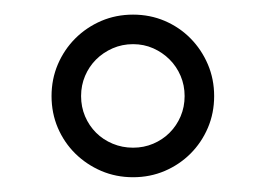

<svg xmlns="http://www.w3.org/2000/svg" viewBox="-20 -740 360 260"><path d="M230 -609.9Q230 -624.5 224.6 -637.2Q219.2 -649.9 209.7 -659.4Q200.2 -668.9 187.5 -674.6Q174.8 -680.2 160.2 -680.2Q145.5 -680.2 132.6 -674.6Q119.6 -668.9 110.1 -659.4Q100.6 -649.9 95.2 -637.2Q89.8 -624.5 89.8 -609.9Q89.8 -595.2 95.2 -582.5Q100.6 -569.8 110.1 -560.3Q119.6 -550.8 132.6 -545.4Q145.5 -540 160.2 -540Q174.8 -540 187.5 -545.4Q200.2 -550.8 209.7 -560.3Q219.2 -569.8 224.6 -582.5Q230 -595.2 230 -609.9ZM270 -609.9Q270 -586.9 261.5 -566.9Q252.9 -546.9 238 -532Q223.1 -517.1 203.1 -508.5Q183.1 -500 160.2 -500Q137.2 -500 117.2 -508.5Q97.2 -517.1 82 -532Q66.9 -546.9 58.3 -566.9Q49.8 -586.9 49.8 -609.9Q49.8 -632.8 58.3 -652.8Q66.9 -672.9 82 -688Q97.2 -703.1 117.2 -711.7Q137.2 -720.2 160.2 -720.2Q183.1 -720.2 203.1 -711.7Q223.1 -703.1 238 -688Q252.9 -672.9 261.5 -652.8Q270 -632.8 270 -609.9Z"/></svg>

Font: BabelStone Ogham Bound
Style: Italic
Weight: 400
Italic angle: -30°
Designer: Andrew West
Foundry: BabelStone
Version: Version 2.02 March 14, 2022